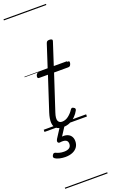

<svg xmlns="http://www.w3.org/2000/svg" viewBox="-283 -1080 971 1650"><g transform="rotate(-20 202.5 -255.0)"><path d="M164 16Q126 16 104.5 -1Q83 -18 80.5 -53.5Q78 -89 95 -143L196 -452H115Q105 -452 102.5 -458.5Q100 -465 103 -477Q107 -489 113.5 -494.5Q120 -500 130 -500H211L279 -709Q283 -721 289.5 -725.5Q296 -730 310 -730Q326 -730 332.5 -724Q339 -718 334 -706L267 -500H396Q407 -500 409 -494Q411 -488 408 -476Q404 -463 398 -457.5Q392 -452 381 -452H252L145 -126Q128 -75 137.5 -53Q147 -31 173 -31Q205 -31 232.5 -52.5Q260 -74 278 -102Q282 -109 289 -112.5Q296 -116 307 -109Q318 -103 319 -95.5Q320 -88 315 -80Q302 -55 280 -33Q258 -11 229.5 2.5Q201 16 164 16ZM96 264Q72 264 46 258.5Q20 253 2 240Q-6 234 -5 225.5Q-4 217 1 210Q6 201 12.5 199Q19 197 27 200Q41 207 59.5 212Q78 217 101 217Q132 217 149 205Q166 193 166 168Q166 143 147.5 134Q129 125 94 130Q86 131 82 128.5Q78 126 75 121Q73 114 74 108.5Q75 103 80 94L143 -4H188L116 108L101 94Q140 84 167 91Q194 98 208 117Q222 136 222 164Q222 195 206.5 217.5Q191 240 162.5 252Q134 264 96 264ZM0 510H388V520H0ZM0 -20H388V0H0ZM0 -505H388V-500H0ZM0 -1030H388V-1020H0Z"/></g></svg>

Font: Playwrite CO Guides
Style: Regular
Weight: 400
Designer: Veronika Burian, José Scaglione
Foundry: TypeTogether
Version: Version 1.003